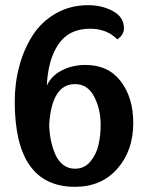

<svg xmlns="http://www.w3.org/2000/svg" viewBox="-20 -700 581 742"><path d="M321 -680Q374 -680 416.5 -657Q459 -634 459 -591Q459 -565 433 -548Q393 -589 328 -589Q246 -589 205.5 -528.5Q165 -468 161 -369Q178 -407 219 -428Q260 -449 310 -449Q399 -449 447 -385.5Q495 -322 495 -225Q495 -118 433.5 -48Q372 22 270 22Q37 22 37 -307Q37 -380 55 -446Q73 -512 107 -564.5Q141 -617 196.5 -648.5Q252 -680 321 -680ZM270 -375Q180 -375 170 -218Q171 -187 176.5 -159Q182 -131 193 -105Q204 -79 223.5 -63.5Q243 -48 270 -48Q306 -48 329 -75.5Q352 -103 360.5 -139.5Q369 -176 369 -218Q369 -278 344 -326.5Q319 -375 270 -375Z"/></svg>

Font: Sansita
Style: Regular
Weight: 400
Designer: Pablo Cosgaya
Foundry: Omnibus-Type
Version: Version 1.006;hotconv 1.0.109;makeotfexe 2.5.65596